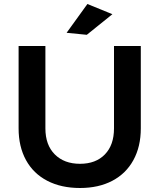

<svg xmlns="http://www.w3.org/2000/svg" viewBox="-20 -930 796 960"><path d="M380 -111Q459 -111 504.5 -158Q550 -205 550 -288V-700H684V-288Q684 -197 647 -129.5Q610 -62 541.5 -26Q473 10 380 10Q286 10 216.5 -26Q147 -62 110 -129.5Q73 -197 73 -288V-700H207V-288Q207 -205 254 -158Q301 -111 380 -111ZM417 -910 542 -859 414 -756 313 -766Z"/></svg>

Font: Montserrat arm2 Medium
Style: Regular
Weight: 500
Designer: Julieta Ulanovsky
Foundry: Julieta Ulanovsky
Version: Version 6.000